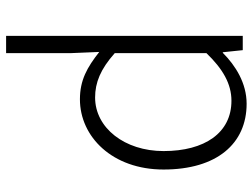

<svg xmlns="http://www.w3.org/2000/svg" viewBox="-122 -714 848 645"><g transform="rotate(-90 302.5 -391.0)"><path d="M277 13C346 13 405 -24 448 -67H450L457 0H505V-795H447V-578L451 -482C399 -523 356 -547 292 -547C166 -547 56 -438 56 -266C56 -87 143 13 277 13ZM287 -38C179 -38 118 -128 118 -266C118 -397 196 -496 298 -496C348 -496 393 -478 447 -430V-122C394 -67 344 -38 287 -38Z"/></g></svg>

Font: Source Han Sans SC Light
Style: Regular
Weight: 300
Designer: Ryoko NISHIZUKA (kana & ideographs); Paul D. Hunt (Latin, Greek & Cyrillic); Wenlong ZHANG (bopomofo); Sandoll Communica
Foundry: Adobe Systems Incorporated
Version: Version 1.004;PS 1.004;hotconv 1.0.82;makeotf.lib2.5.63406